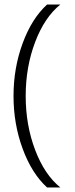

<svg xmlns="http://www.w3.org/2000/svg" viewBox="-20 -770 333 852"><path d="M40 -344Q40 -468 80.5 -578Q121 -688 189 -750H248Q178 -694 136 -583.5Q94 -473 94 -344Q94 -215 136 -104.5Q178 6 248 62H189Q121 0 80.5 -110Q40 -220 40 -344Z"/></svg>

Font: Sarabun ExtraLight
Style: Regular
Weight: 275
Designer: Suppakit Chalermlarp | Katatrad Co.,Ltd.
Foundry: Cadson Demak Co.,Ltd.
Version: Version 1.000; ttfautohint (v1.6)